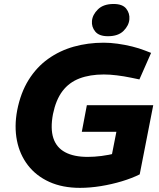

<svg xmlns="http://www.w3.org/2000/svg" viewBox="-20 -921 788 951"><path d="M376.2 9.5Q289.7 9.5 224.4 -20Q159.2 -49.5 118.4 -102.4Q77.6 -155.4 63.9 -224.9Q50.1 -294.4 65.1 -374.5Q82.1 -461.5 121.6 -525Q161.2 -588.5 218.2 -629.2Q275.2 -670 345.2 -689.8Q415.2 -709.5 493.7 -709.5Q526.2 -709.5 562.4 -704.5Q598.6 -699.5 634.1 -690.8Q669.5 -682 698.4 -670.6L728.4 -659L670.5 -527.6L629.6 -536.1Q593.6 -543.6 558.8 -547.8Q524.1 -552.1 494.1 -552.1Q425.5 -552.1 373.8 -532.5Q322.2 -512.9 289.5 -469.8Q256.9 -426.7 242.4 -356Q228.9 -283.9 244.2 -237Q259.5 -190.1 302.7 -167Q345.8 -143.9 414.1 -143.9Q447.1 -143.9 482.4 -148.4Q517.8 -152.9 555.8 -162.4L527.9 -123L556.5 -268.2H385.2L410.2 -399.9H739L672 -57.4Q634.5 -38.5 584 -23.2Q533.5 -8 479.6 0.8Q425.6 9.5 376.2 9.5ZM514.7 -741.6Q470.8 -741.6 451.9 -764.6Q432.9 -787.6 435.5 -817Q438 -848 465.2 -874.7Q492.4 -901.3 542.6 -901.3Q587 -901.3 605.2 -878.1Q623.4 -854.9 620.8 -825.4Q618.3 -794.5 591.9 -768Q565.4 -741.6 514.7 -741.6Z"/></svg>

Font: REM Medium
Style: Italic
Weight: 500
Italic angle: -11°
Designer: Octavio Pardo
Foundry: Ashler Design
Version: Version 1.005;gftools[0.9.28]